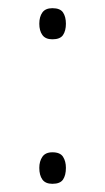

<svg xmlns="http://www.w3.org/2000/svg" viewBox="-20 -533 257 469"><path d="M76 -475Q76 -492 83.5 -502.5Q91 -513 108 -513Q127 -513 134 -502.5Q141 -492 141 -475Q141 -458 134 -447.5Q127 -437 108 -437Q91 -437 83.5 -447.5Q76 -458 76 -475ZM76 -123Q76 -139 83.5 -150Q91 -161 108 -161Q127 -161 134 -150Q141 -139 141 -123Q141 -105 134 -94.5Q127 -84 108 -84Q91 -84 83.5 -94.5Q76 -105 76 -123Z"/></svg>

Font: Noto Sans Telugu UI SemiCondensed ExtraLight
Style: Regular
Weight: 200
Width: 4
Designer: Jelle Bosma - Monotype Design Team
Foundry: Monotype Imaging Inc.
Version: Version 2.005; ttfautohint (v1.8.4.7-5d5b)